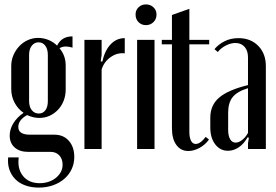

<svg xmlns="http://www.w3.org/2000/svg" viewBox="-20 -676 1252 871"><path d="M156 175Q122 175 94.5 165Q67 155 49 136.5Q31 118 22.5 93Q14 68 17 38H65Q58 90 84.5 122.5Q111 155 160 155Q182 155 201 148.5Q220 142 234 130.5Q248 119 256 104Q264 89 264 71Q264 45 249 29Q234 13 210 13H108Q69 13 46.5 -7Q24 -27 24 -61Q24 -90 41 -117.5Q58 -145 87 -164Q61 -182 46 -210.5Q31 -239 31 -272V-377Q31 -403 41 -426Q51 -449 67.5 -466.5Q84 -484 106 -494Q128 -504 153 -504Q177 -504 199.5 -495Q222 -486 239 -469Q259 -511 309 -511V-460Q292 -465 279 -465Q261 -465 250 -457Q278 -424 278 -379V-270Q278 -243 269 -219.5Q260 -196 243.5 -178.5Q227 -161 205.5 -151Q184 -141 158 -141Q131 -141 103 -154Q63 -132 63 -100Q63 -65 116 -65H227Q268 -65 292.5 -37Q317 -9 317 36Q317 66 305 91.5Q293 117 271.5 135.5Q250 154 220.5 164.5Q191 175 156 175ZM112 -217Q112 -192 124 -176.5Q136 -161 156 -161Q175 -161 186 -176Q197 -191 197 -217V-427Q197 -453 185.5 -468.5Q174 -484 155 -484Q136 -484 124 -468.5Q112 -453 112 -427Z M441 -495V-427L437 -398L444 -396Q455 -446 481.5 -474.5Q508 -503 546 -503V-434Q512 -438 482 -417Q452 -396 441 -361V0H363V-495Z M595 -610Q595 -630 608.5 -643Q622 -656 642 -656Q662 -656 676 -643Q690 -630 690 -610Q690 -589 676 -575.5Q662 -562 642 -562Q622 -562 608.5 -575.5Q595 -589 595 -610ZM681 -495V0H602V-495Z M834 9Q800 9 780 -18.5Q760 -46 760 -94V-475H714V-495H760V-608L839 -636V-495H929V-475H839V-78Q839 -52 846.5 -37.5Q854 -23 868 -23Q889 -23 913 -55L928 -43Q911 -19 885 -5Q859 9 834 9Z M934 -142Q934 -199 974.5 -233.5Q1015 -268 1105 -290V-416Q1105 -446 1089.5 -463.5Q1074 -481 1048 -481Q1027 -481 1004.5 -469.5Q982 -458 968 -440L953 -453Q970 -474 998 -488.5Q1026 -503 1062 -503Q1117 -503 1151.5 -468Q1186 -433 1186 -376V0H1105V-26L1109 -51L1103 -53Q1087 -24 1063.5 -8Q1040 8 1014 8Q979 8 956.5 -21Q934 -50 934 -98ZM1049 -29Q1063 -29 1078.5 -41Q1094 -53 1105 -73V-276Q1056 -261 1035.5 -235.5Q1015 -210 1015 -165V-87Q1015 -60 1024 -44.5Q1033 -29 1049 -29Z"/></svg>

Font: Moniqa SemBd Narrow Heading
Style: Regular
Weight: 600
Width: 4
Designer: Rajesh Rajput
Foundry: Rajesh Rajput
Version: Version 1.000